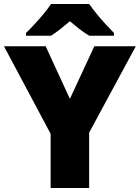

<svg xmlns="http://www.w3.org/2000/svg" viewBox="-20 -947 704 967"><path d="M332 -449 455 -714H664L429 -279V0H235V-273L0 -714H210ZM429 -927Q445 -904 467.5 -876.5Q490 -849 513.5 -823.5Q537 -798 554 -781V-767H430Q404 -782 381 -800Q358 -818 332 -840Q306 -818 284.5 -801Q263 -784 237 -767H111V-781Q130 -799 153.5 -824.5Q177 -850 199.5 -877Q222 -904 237 -927Z"/></svg>

Font: Noto Sans Syriac Eastern Black
Style: Regular
Weight: 900
Designer: Patrick Giasson and the Monotype Design Team
Foundry: Monotype Imaging Inc.
Version: Version 3.001; ttfautohint (v1.8.4.7-5d5b)